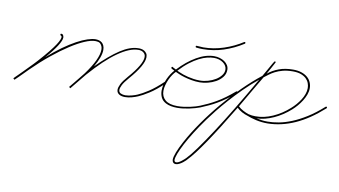

<svg xmlns="http://www.w3.org/2000/svg" viewBox="-245 -678 2187 1237"><g transform="rotate(10 848.5 -60.0)"><path d="M-163.4 3.3Q-163.4 2.6 -155.6 -5.2Q-147.8 -13 -135.4 -25.1Q-123 -37.1 -108.1 -52.4Q-93.1 -67.7 -78.1 -83Q-63.2 -98.3 -49.8 -112Q-36.5 -125.7 -28 -135.4Q11.7 -179.7 36.1 -210.3Q60.5 -240.9 73.9 -261.4Q87.2 -281.9 91.8 -293.9Q96.4 -306 96.4 -311.8Q96.4 -319 91.1 -320.6Q85.9 -322.3 85.9 -327.5Q85.9 -333.3 91.1 -333.3Q100.3 -333.3 104.2 -325.5Q108.1 -317.7 108.1 -311.2Q108.1 -292.3 84.6 -255.2Q61.2 -218.1 14.3 -165.4Q64.5 -210.3 109.7 -242.5Q154.9 -274.7 193.4 -295.6Q231.8 -316.4 262.7 -326.5Q293.6 -336.6 315.1 -336.6Q326.2 -336.6 337.2 -333.7Q348.3 -330.7 356.8 -323.9Q365.2 -317.1 370.4 -305.3Q375.7 -293.6 375.7 -276.7Q375.7 -254.6 365.2 -225.9Q354.8 -197.3 334.6 -162.8Q416 -244.1 479.8 -285.8Q543.6 -327.5 597 -327.5Q600.9 -327.5 604.5 -327.5Q608.1 -327.5 611.3 -326.8Q612.6 -326.8 620.1 -325.2Q627.6 -323.6 635.7 -318.7Q643.9 -313.8 650.7 -304.7Q657.6 -295.6 657.6 -279.3Q657.6 -227.2 570.3 -127Q541.7 -94.4 531.9 -74.2Q522.1 -54 522.1 -43Q522.1 -26.7 535.5 -20.5Q548.8 -14.3 565.1 -14.3Q575.5 -14.3 587.2 -16.3Q599 -18.2 609.7 -21.2Q620.4 -24.1 629.6 -27.3Q638.7 -30.6 644.5 -33.2Q670.6 -44.3 710.9 -70.3Q751.3 -96.4 802.7 -145.2Q804.7 -147.1 807.3 -147.1Q812.5 -147.1 812.5 -141.3Q812.5 -139.3 811.2 -136.7Q758.5 -85.9 716.8 -59.6Q675.1 -33.2 648.4 -22.1Q632.2 -15 609.4 -8.8Q586.6 -2.6 565.1 -2.6Q555.3 -2.6 545.6 -4.6Q535.8 -6.5 528 -11.1Q520.2 -15.6 515.3 -23.1Q510.4 -30.6 510.4 -41.7Q510.4 -56.6 521.5 -79.1Q532.6 -101.6 561.8 -134.8Q602.9 -181.6 624.3 -218.1Q645.8 -254.6 645.8 -278.6Q645.8 -291 640.3 -298.5Q634.8 -306 628.3 -309.9Q621.7 -313.8 616.2 -315.1Q610.7 -316.4 610 -316.4Q606.8 -317.1 603.8 -317.1Q600.9 -317.1 597.7 -317.1Q542.3 -317.1 465.5 -263.3Q388.7 -209.6 293 -100.3Q276.7 -81.4 255.2 -54Q233.7 -26.7 209 2.6L199.9 -4.6Q199.9 -4.6 207.7 -14Q215.5 -23.4 227.5 -38.1Q239.6 -52.7 254.2 -71Q268.9 -89.2 283.9 -108.1Q322.9 -160.8 343.1 -203.8Q363.3 -246.7 363.3 -276.7Q363.3 -289.7 359.4 -298.5Q355.5 -307.3 350.9 -312.5Q346.4 -317.7 342.4 -319.7Q338.5 -321.6 338.5 -321.6Q326.8 -324.9 315.1 -324.9Q287.8 -324.9 246.4 -307.3Q205.1 -289.7 154.3 -256.8Q103.5 -224 44.9 -176.4Q-13.7 -128.9 -74.9 -68.4Q-91.8 -51.4 -106.1 -36.8Q-120.4 -22.1 -131.2 -11.7Q-141.9 -1.3 -148.4 4.9Q-154.9 11.1 -154.9 11.1Z M832.7 -8.5Q809.9 -20.8 800.5 -41Q791 -61.2 791 -85.3Q791 -104.2 795.9 -124.3Q800.8 -144.5 809.2 -163.1Q817.7 -181.6 828.1 -197.6Q838.5 -213.5 849.6 -225.3Q839.2 -230.5 834.3 -233.1Q829.4 -235.7 828.1 -237.3Q826.8 -238.9 827.1 -239.6Q827.5 -240.2 827.5 -241.5Q827.5 -247.4 833.3 -247.4Q835.9 -247.4 835.3 -247.7Q834.6 -248 835.3 -247.1Q835.9 -246.1 840.2 -243.5Q844.4 -240.9 858.1 -234.4Q912.8 -293 972.3 -327.5Q1031.9 -362 1087.2 -362Q1106.1 -362 1123.7 -356.8Q1141.3 -351.6 1154.9 -342.1Q1168.6 -332.7 1176.8 -319.3Q1184.9 -306 1184.9 -289.7Q1184.9 -262.4 1168.3 -241.5Q1151.7 -220.7 1127.3 -207Q1102.9 -193.4 1074.9 -186.5Q1046.9 -179.7 1023.4 -179.7Q994.8 -179.7 968.7 -184.6Q942.7 -189.5 921.5 -195.6Q900.4 -201.8 884.8 -208.7Q869.1 -215.5 860.7 -219.4Q850.9 -210.3 840.5 -195Q830.1 -179.7 821.9 -161.8Q813.8 -143.9 808.3 -124Q802.7 -104.2 802.7 -85.3Q802.7 -48.2 828.5 -26Q854.2 -3.9 908.2 -3.9Q929 -3.9 950.5 -6.8Q972 -9.8 991.5 -14Q1011.1 -18.2 1026.7 -23.1Q1042.3 -28 1052.1 -31.9Q1078.1 -42.3 1103.2 -54.4Q1128.3 -66.4 1154 -81.4Q1179.7 -96.4 1207 -116.2Q1234.4 -136.1 1265.6 -162.8Q1268.2 -164.1 1269.5 -164.1Q1271.5 -164.1 1273.4 -162.8Q1275.4 -161.5 1275.4 -158.2Q1275.4 -155.6 1273.4 -153.6Q1241.5 -126.3 1213.5 -106.4Q1185.5 -86.6 1159.5 -71.3Q1133.5 -56 1108.1 -44.3Q1082.7 -32.6 1056 -21.5Q1041.7 -16.3 1024.1 -11.1Q1006.5 -5.9 987.3 -2Q968.1 2 947.9 4.6Q927.7 7.2 908.2 7.2Q887.4 7.2 867.8 3.6Q848.3 0 832.7 -8.5ZM886.1 -220.7Q896.5 -216.1 911.1 -210.9Q925.8 -205.7 943.4 -201.5Q960.9 -197.3 981.1 -194.3Q1001.3 -191.4 1022.1 -191.4Q1048.8 -191.4 1075.5 -199.2Q1102.2 -207 1123.7 -220.1Q1145.2 -233.1 1158.9 -251Q1172.5 -268.9 1172.5 -288.4Q1172.5 -302.1 1165.7 -313.5Q1158.9 -324.9 1147.1 -333.3Q1135.4 -341.8 1120.1 -346.4Q1104.8 -350.9 1088.5 -350.9Q1067.7 -350.9 1043.3 -345.1Q1018.9 -339.2 991.2 -325.2Q963.5 -311.2 932.6 -287.8Q901.7 -264.3 868.5 -228.5ZM962.2 -396.5Q957.7 -397.8 957.7 -402.3Q957.7 -404.3 959 -406.2Q960.3 -408.2 962.9 -408.2Q974 -408.2 984.7 -406.9Q995.4 -405.6 1006.5 -405.6Q1073.6 -405.6 1140 -427.7Q1206.4 -449.9 1260.4 -485Q1263 -486.3 1264.3 -486.3Q1269.5 -486.3 1269.5 -480.5Q1269.5 -477.2 1266.9 -475.3Q1205.7 -436.2 1140 -415Q1074.2 -393.9 1005.9 -393.9Q994.8 -393.9 984 -394.5Q973.3 -395.2 962.2 -396.5Z M1858.1 -165.4Q1859.4 -162.8 1859.4 -161.5Q1859.4 -157.6 1857.4 -156.9Q1766.9 -75.5 1678.4 -35.8Q1589.8 3.9 1499.3 5.2Q1459.6 5.2 1423.8 -2.9Q1388 -11.1 1363.3 -21.5Q1345.1 -26.7 1326.5 -36.8Q1307.9 -46.9 1293 -61.2Q1203.8 87.2 1137.7 184.9Q1071.6 282.6 1031.9 322.9Q1031.2 324.2 1024.4 331.1Q1017.6 337.9 1007.5 345.7Q997.4 353.5 985.4 359.7Q973.3 365.9 962.9 365.9Q951.2 365.9 945 358.7Q938.8 351.6 938.8 340.5Q938.8 323.6 950.8 292Q962.9 260.4 985.7 218.1Q1022.1 150.4 1071.6 79.8Q1121.1 9.1 1177.4 -57.6Q1233.7 -124.3 1294.3 -184.6Q1354.8 -244.8 1414.1 -291Q1434.2 -326.2 1446 -347Q1457.7 -367.8 1464.2 -379.2Q1470.7 -390.6 1473.3 -393.9Q1475.9 -397.1 1477.2 -397.1Q1479.2 -397.1 1481.1 -395.8Q1483.1 -394.5 1483.1 -391.3Q1483.1 -391.9 1482.4 -390.3Q1481.8 -388.7 1477.5 -380.9Q1473.3 -373 1464.2 -356.1Q1455.1 -339.2 1438.2 -309.2Q1470.1 -335.3 1510.7 -350.3Q1551.4 -365.2 1602.9 -365.2Q1634.1 -365.2 1657.9 -357.1Q1681.6 -349 1697.3 -335.3Q1712.9 -321.6 1720.7 -303.4Q1728.5 -285.2 1728.5 -265Q1728.5 -244.1 1720.7 -223Q1712.9 -201.8 1700.5 -182Q1688.2 -162.1 1672.5 -143.9Q1656.9 -125.7 1640.6 -111.3Q1617.2 -90.5 1590.2 -72.6Q1563.2 -54.7 1534.8 -42Q1506.5 -29.3 1478.2 -22.1Q1449.9 -15 1423.8 -15Q1440.8 -11.1 1458.7 -8.8Q1476.6 -6.5 1498 -6.5Q1531.2 -6.5 1570.3 -13.7Q1609.4 -20.8 1653.6 -38.7Q1697.9 -56.6 1747.1 -87.2Q1796.2 -117.8 1849.6 -165.4Q1851.6 -167.3 1853.5 -167.3Q1854.8 -167.3 1855.8 -166.7Q1856.8 -166 1858.1 -165.4ZM1023.4 315.1Q1047.5 290.4 1085.3 238.3Q1123 186.2 1171.9 111.3Q1220.7 36.5 1278 -58.3Q1335.3 -153 1398.4 -263.7Q1348.3 -222.7 1304.4 -179Q1260.4 -135.4 1223.3 -93.8Q1186.2 -52.1 1156.9 -15.3Q1127.6 21.5 1107.4 49.5Q1069.7 101.6 1040.4 148.1Q1011.1 194.7 991.2 232.7Q971.4 270.8 960.9 298.5Q950.5 326.2 950.5 340.5Q950.5 345.7 953.5 349.9Q956.4 354.2 963.5 354.2Q970.7 354.2 979.5 349.6Q988.3 345.1 996.7 338.5Q1005.2 332 1012.4 325.5Q1019.5 319 1023.4 315.1ZM1367.2 -32.6Q1379.6 -29.3 1391.6 -28Q1403.6 -26.7 1414.7 -26.7Q1470.1 -26 1527.3 -51.4Q1584.6 -76.8 1632.8 -120.4Q1648.4 -134.1 1663.1 -151Q1677.7 -168 1689.5 -186.2Q1701.2 -204.4 1708.3 -224.3Q1715.5 -244.1 1715.5 -263.7Q1715.5 -279.9 1709.6 -295.9Q1703.8 -311.8 1690.8 -324.5Q1677.7 -337.2 1656.2 -345.4Q1634.8 -353.5 1602.9 -353.5Q1565.1 -353.5 1537.1 -346Q1509.1 -338.5 1488 -327.5Q1466.8 -316.4 1451.2 -304.4Q1435.5 -292.3 1423.2 -283.2Q1398.4 -240.2 1365.9 -185.9Q1333.3 -131.5 1299.5 -71.6Q1313.2 -57.9 1332.7 -47.9Q1352.2 -37.8 1367.2 -32.6Z"/></g></svg>

Font: League Script
Style: League Script
Weight: 400
Foundry: Haley Fiege
Version: Version 1.001